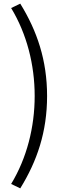

<svg xmlns="http://www.w3.org/2000/svg" viewBox="-20 -836 371 1052"><path d="M91 196C183 47 238 -113 238 -310C238 -506 183 -667 91 -816L41 -792C127 -650 170 -481 170 -310C170 -139 127 30 41 172Z"/></svg>

Font: Noto Sans CJK JP DemiLight
Style: Regular
Weight: 350
Designer: Ryoko NISHIZUKA (kana & ideographs); Paul D. Hunt (Latin, Greek & Cyrillic); Wenlong ZHANG (bopomofo); Sandoll Communica
Foundry: Adobe Systems Incorporated
Version: Version 1.004;PS 1.004;hotconv 1.0.82;makeotf.lib2.5.63406